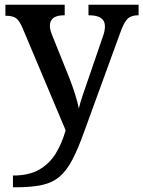

<svg xmlns="http://www.w3.org/2000/svg" viewBox="-20 -556 609 816"><path d="M35 190Q103 190 146.5 165Q190 140 216.5 97Q243 54 259 -2L75 -439Q62 -469 47.5 -479Q33 -489 6 -489H3V-536H255V-491H252Q192 -491 192 -446Q192 -430 201 -408L273 -229Q287 -194 299 -156Q311 -118 315 -95Q321 -121 331.5 -151Q342 -181 350 -205L417 -400Q426 -424 426 -444Q426 -491 359 -491H356V-536H569V-491H566Q537 -491 521.5 -475.5Q506 -460 490 -414L338 3Q312 76 288 122Q264 168 234 194Q204 220 159.5 230Q115 240 46 240H35Z"/></svg>

Font: Noto Serif Hentaigana Medium
Style: Regular
Weight: 500
Designer: Kazuhiro Yamada
Foundry: nipponia
Version: Version 1.000; ttfautohint (v1.8.4.7-5d5b)